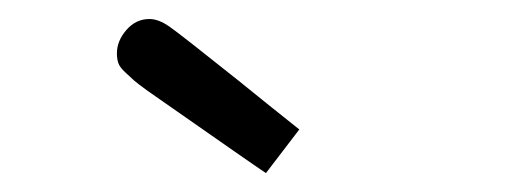

<svg xmlns="http://www.w3.org/2000/svg" viewBox="-20 -687 540 202"><path d="M103 -630.9Q103 -644 113 -655.5Q123 -667 137.2 -667Q147 -667 158.4 -658.9Q169.9 -650.9 231 -602.1Q269 -571.3 294.9 -550.8L259.8 -504.9Q254.9 -507.8 136.2 -590.8Q124 -599.6 121.1 -602.3Q118.2 -605 112.1 -610.6Q106 -616.2 104.5 -620.6Q103 -625 103 -630.9Z"/></svg>

Font: CMU Concrete
Style: Roman
Weight: 500
Version: Version 0.7.0